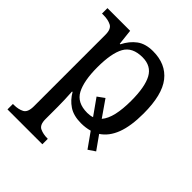

<svg xmlns="http://www.w3.org/2000/svg" viewBox="-216 -676 1047 1047"><g transform="rotate(45 307.0 -153.0)"><path d="M18 240V198H26Q60 198 84 185.5Q108 173 108 126V-426Q108 -470 83.5 -482Q59 -494 26 -494H13V-536H188L198 -446H202Q225 -492 261 -519Q297 -546 355 -546Q454 -546 506.5 -479.5Q559 -413 559 -269Q559 -172 535.5 -110.5Q512 -49 466 -19L522 60L482 87L421 1Q391 10 355 10Q297 10 260.5 -14.5Q224 -39 202 -78H198Q200 -49 201 -16.5Q202 16 202 35V131Q202 175 226.5 186.5Q251 198 284 198H287V240ZM339 -54Q360 -54 378 -60L312 -153L352 -182L418 -87Q441 -114 451.5 -160Q462 -206 462 -270Q462 -377 433.5 -429.5Q405 -482 338 -482Q260 -482 231 -429.5Q202 -377 202 -269Q202 -165 231 -109.5Q260 -54 339 -54Z"/></g></svg>

Font: NotoSerif-Regular
Style: Regular
Weight: 400
Designer: Monotype Design Team
Foundry: Monotype Imaging Inc.
Version: Version 2.007; ttfautohint (v1.8) -l 8 -r 50 -G 200 -x 14 -D